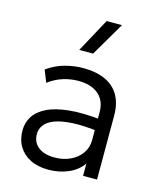

<svg xmlns="http://www.w3.org/2000/svg" viewBox="-115 -834 764 931"><g transform="rotate(15 267.0 -369.0)"><path d="M215.5 15Q163.5 15 125.5 -4Q87.5 -23 67 -57.2Q46.5 -91.5 46.5 -137.5Q46.5 -175.5 66.2 -207.2Q86 -239 128.8 -260.2Q171.5 -281.5 240.5 -288.5Q309.5 -295.5 408.5 -284.5L411 -226Q329.5 -236.5 273.2 -233.5Q217 -230.5 183 -217.5Q149 -204.5 133.8 -184Q118.5 -163.5 118.5 -139Q118.5 -97 148 -73.5Q177.5 -50 230 -50Q274 -50 309 -66.5Q344 -83 364.5 -112Q385 -141 385 -178.5V-320Q385 -357 369 -383.5Q353 -410 322.2 -424.5Q291.5 -439 247.5 -439Q209.5 -439 171.8 -427.5Q134 -416 98 -389.5L74 -450Q118 -481 164.5 -493Q211 -505 253 -505Q319.5 -505 365 -484Q410.5 -463 434 -422Q457.5 -381 457.5 -320.5V0H387.5V-61.5Q361.5 -24.5 316 -4.8Q270.5 15 215.5 15ZM211.5 -585 303.5 -754.5H380.5L281 -585Z"/></g></svg>

Font: Geologica Roman ExtraLight
Style: Regular
Weight: 250
Designer: Sindre Bremnes, Frode Helland
Foundry: Monokrom Skriftforlag AS
Version: Version 1.010;gftools[0.9.28]